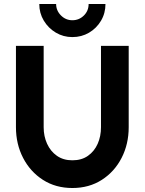

<svg xmlns="http://www.w3.org/2000/svg" viewBox="-20 -930 726 963"><path d="M343 13Q259 13 195.2 -28Q131.5 -69 95.8 -138.2Q60 -207.5 60 -292V-700H199V-292Q199 -246.5 216.2 -208.8Q233.5 -171 265.5 -148.5Q297.5 -126 343 -126Q389.5 -126 421.2 -148.5Q453 -171 469.8 -208.5Q486.5 -246 486.5 -292V-700H625.5V-292Q625.5 -207.5 590 -138.2Q554.5 -69 490.8 -28Q427 13 343 13ZM343 -744Q297.5 -744 259.8 -766.5Q222 -789 199.5 -826.8Q177 -864.5 177 -910H261.5Q261.5 -877 285.5 -852.8Q309.5 -828.5 343 -828.5Q376.5 -828.5 400.5 -852Q424.5 -875.5 424.5 -910H509Q509 -863.5 486.5 -825.8Q464 -788 426.5 -766Q389 -744 343 -744Z"/></svg>

Font: Urbanist ExtraBold
Style: Regular
Weight: 800
Designer: Corey Hu
Foundry: Corey Hu
Version: Version 1.330; ttfautohint (v1.8.4.7-5d5b)